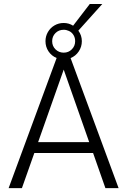

<svg xmlns="http://www.w3.org/2000/svg" viewBox="-20 -970 656 990"><path d="M272 -671Q246 -681.5 230.2 -705Q214.5 -728.5 214.5 -757.5Q214.5 -783 227 -804.8Q239.5 -826.5 261 -839Q282.5 -851.5 308.5 -851.5Q335 -851.5 357 -837.5L443 -949.5H507.5L384 -812Q402 -787.5 402 -757.5Q402 -728.5 386 -704.8Q370 -681 344 -670.5L591.5 0H523.5L460 -181H157L93 0H24.5ZM440 -237 308.5 -611 176.5 -237ZM308.5 -698.5Q333.5 -698.5 350.5 -715.8Q367.5 -733 367.5 -757.5Q367.5 -774.5 359.8 -788Q352 -801.5 338.5 -809H335.5L336.5 -810Q322.5 -816.5 308.5 -816.5Q283 -816.5 266 -799.5Q249 -782.5 249 -757.5Q249 -732.5 266.2 -715.5Q283.5 -698.5 308.5 -698.5Z"/></svg>

Font: HK Grotesk Light
Style: Regular
Weight: 300
Designer: Alfredo Marco Pradil
Foundry: Hanken Design Co.
Version: Version 3.001